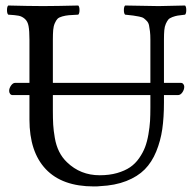

<svg xmlns="http://www.w3.org/2000/svg" viewBox="-20 -667 701 697"><path d="M525.9 -276.9V-321.8H171.9V-266.1Q171.9 -235.4 173.1 -214.6Q174.3 -193.8 179 -166.5Q183.6 -139.2 194.6 -116.9Q205.6 -94.7 223.1 -78.1Q272 -30.8 341.8 -30.8Q377 -30.8 405 -38.8Q433.1 -46.9 452.1 -59.8Q471.2 -72.8 485.1 -92.8Q499 -112.8 506.6 -132.8Q514.2 -152.8 518.8 -179.4Q523.4 -206.1 524.7 -227.8Q525.9 -249.5 525.9 -276.9ZM86.9 -232.9V-321.8H25.9Q20 -321.8 16.6 -326.4Q13.2 -331.1 13.2 -336.9Q13.2 -346.7 20 -356.4Q26.9 -366.2 35.2 -366.2H86.9V-522.9Q86.9 -554.7 83.7 -572Q80.6 -589.4 70.3 -598.4Q60.1 -607.4 47.9 -609.9Q35.6 -612.3 9.8 -613.8Q5.4 -618.2 5.4 -630.4Q5.4 -642.6 9.8 -647Q87.9 -645 128.9 -645H144Q182.1 -645 264.2 -647Q268.6 -642.6 268.6 -630.4Q268.6 -618.2 264.2 -613.8Q242.2 -612.8 230.2 -611.8Q218.3 -610.8 206.1 -607.4Q193.8 -604 188.7 -598.6Q183.6 -593.3 179 -582.8Q174.3 -572.3 173.1 -558.3Q171.9 -544.4 171.9 -522.9V-366.2H525.9V-522.9Q525.9 -541 524.4 -553.2Q522.9 -565.4 521 -575Q519 -584.5 513.2 -590.6Q507.3 -596.7 502.2 -600.6Q497.1 -604.5 484.9 -606.9Q472.7 -609.4 463.1 -610.6Q453.6 -611.8 434.1 -613.8Q429.7 -618.2 429.7 -630.4Q429.7 -642.6 434.1 -647Q525.9 -645 549.8 -645H561Q585.4 -645 651.9 -647Q656.2 -642.6 656.2 -630.4Q656.2 -618.2 651.9 -613.8Q633.8 -611.8 625 -610.4Q616.2 -608.9 605.7 -605Q595.2 -601.1 590.8 -595.7Q586.4 -590.3 582 -580.6Q577.6 -570.8 576.4 -557.1Q575.2 -543.5 575.2 -522.9V-366.2H636.2Q642.1 -366.2 645.5 -361.8Q648.9 -357.4 648.9 -352.1Q648.9 -341.8 642.1 -331.8Q635.3 -321.8 626 -321.8H575.2V-294.9Q575.2 -240.7 569.1 -198.2Q563 -155.8 547.1 -116.9Q531.2 -78.1 505.4 -52Q479.5 -25.9 438.5 -9.8Q397.5 6.3 342.8 8.8Q335.9 9.8 320.8 9.8Q205.6 9.8 146.2 -53Q86.9 -115.7 86.9 -232.9Z"/></svg>

Font: Common Serif
Style: Regular
Weight: 400
Designer: Philipp H. Poll, Khaled Hosny
Foundry: Stefan Peev, Context Ltd.
Version: Version 1.026